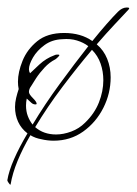

<svg xmlns="http://www.w3.org/2000/svg" viewBox="-24 -405 373 524"><path d="M5 98Q5 99 4 99Q3 99 -0.5 94Q-4 89 -4 87Q0 62 14.5 29Q29 -4 51 -41Q34 -54 25.5 -72.5Q17 -91 17 -113Q17 -125 20 -137.5Q23 -150 27 -162Q26 -167 25.5 -171.5Q25 -176 25 -182Q25 -208 37.5 -239Q50 -270 77.5 -292.5Q105 -315 151 -315Q197 -315 228 -293Q249 -319 267 -339.5Q285 -360 298 -373Q309 -384 321 -384.5Q333 -385 326 -378Q311 -362 288.5 -338Q266 -314 240 -284Q259 -268 268.5 -244.5Q278 -221 278 -194Q278 -150 258 -110.5Q238 -71 203 -46Q168 -21 122 -21Q115 -21 106 -22Q97 -23 89 -25Q72 -28 59 -36Q38 0 24 34Q10 68 5 98ZM65 -65Q98 -120 139 -176Q180 -232 217 -279Q204 -289 186 -294.5Q168 -300 146 -298Q118 -297 97.5 -282Q77 -267 66 -248Q55 -229 55 -216Q55 -210 58 -205Q65 -212 83.5 -229Q102 -246 124 -254Q128 -256 131 -256Q134 -256 135 -256Q138 -256 138 -254Q138 -253 134 -249Q130 -245 127 -243Q111 -235 97.5 -220.5Q84 -206 74.5 -191.5Q65 -177 61 -170Q55 -162 55 -154Q55 -148 66 -137Q76 -127 76 -122Q76 -120 73 -120Q66 -120 61 -125L49 -136Q48 -131 47.5 -126.5Q47 -122 47 -117Q47 -101 52 -88Q57 -75 65 -65ZM72 -58Q95 -38 129 -38Q149 -38 170.5 -46Q192 -54 208 -70Q234 -95 246 -125.5Q258 -156 258 -186Q258 -210 250.5 -231.5Q243 -253 227 -269Q188 -223 146.5 -168Q105 -113 72 -58Z"/></svg>

Font: Fuggles
Style: Regular
Weight: 400
Designer: Rob Leuschke
Foundry: Robert E. Leuschke
Version: Version 1.100; ttfautohint (v1.8.3)